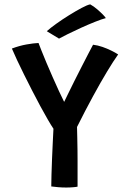

<svg xmlns="http://www.w3.org/2000/svg" viewBox="-20 -858 572 880"><path d="M225 -268Q214.5 -283.5 198.8 -310.5Q183 -337.5 164.8 -371.5Q146.5 -405.5 127.5 -442.5Q108.5 -479.5 90.5 -515.8Q72.5 -552 58 -583Q43.5 -614 34.5 -635.5Q69 -648.5 101.2 -654.2Q133.5 -660 156.5 -661Q160 -651 169.8 -626.8Q179.5 -602.5 193 -570.2Q206.5 -538 221.5 -504.2Q236.5 -470.5 250.2 -440.5Q264 -410.5 274 -391Q280 -403.5 292.5 -429Q305 -454.5 321 -486.8Q337 -519 353.8 -551.5Q370.5 -584 384.5 -611.2Q398.5 -638.5 406.5 -653Q428 -650.5 449.5 -643Q471 -635.5 489.8 -626.2Q508.5 -617 521.5 -608.5Q500 -578.5 470.8 -530Q441.5 -481.5 406.5 -417.2Q371.5 -353 333 -276Q333.5 -255 334.2 -225.8Q335 -196.5 335.2 -168.8Q335.5 -141 335.5 -122.5Q335.5 -100.5 335.5 -74.8Q335.5 -49 335.5 -29Q335.5 -9 335.5 -2.5Q329.5 -1 315 0.2Q300.5 1.5 283.5 1.5Q265.5 1.5 247 0Q228.5 -1.5 215 -3.5Q215 -25.5 216 -58.8Q217 -92 218.5 -129.8Q220 -167.5 221.8 -204Q223.5 -240.5 225 -268ZM393.5 -838Q410.5 -828.5 425.8 -815.2Q441 -802 451.8 -791Q462.5 -780 465 -775Q447 -770.5 416.2 -758.2Q385.5 -746 352 -730.8Q318.5 -715.5 290.8 -701.8Q263 -688 250.5 -681L194.5 -715Q210.5 -729.5 238 -749.2Q265.5 -769 296.5 -788.2Q327.5 -807.5 353.8 -821.5Q380 -835.5 393.5 -838Z"/></svg>

Font: Grandstander Thin Medium
Style: Regular
Weight: 500
Version: Version 1.200